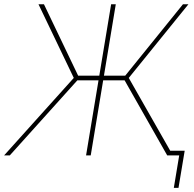

<svg xmlns="http://www.w3.org/2000/svg" viewBox="-46 -748 935 924"><path d="M511.2 -727.5 390.6 0H368.2L488.8 -727.5ZM-26.4 0 309.1 -373 139.2 -727.5H165.5L330.1 -383.8H556.6L834.5 -727.5H860.8L573.7 -373L786.1 0H758.8L553.7 -361.3H326.2L1 0ZM790.5 156.2 816.4 0H763.7L767.6 -22.5H842.8L813 156.2Z"/></svg>

Font: Inter 28pt Thin
Style: Italic
Weight: 250
Italic angle: -9.3988°
Designer: Rasmus Andersson
Foundry: rsms
Version: Version 4.001;git-66647c0bb